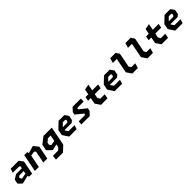

<svg xmlns="http://www.w3.org/2000/svg" viewBox="629 -3063 5561 5561"><g transform="rotate(-45 3410.0 -282.5)"><path d="M389 0H511.5L592.5 -416.5L499 -541H171.5L132 -414.5H391L423.5 -382L411.5 -321.5H172.5L33 -233.5L6.5 -96.5L118 11L374.5 -50ZM166.5 -162 173 -196.5 219 -226.5H393L376 -139L202.5 -105.5Z M969 0H1131.5L1210.5 -405.5L1091.5 -553L866.5 -487.5L851 -541H728.5L623.5 0H786L861.5 -388.5L1002 -411.5L1041 -370Z M1287.5 200H1575L1743.5 40.5L1856.5 -541H1778V-541.5H1515.5L1312 -383L1275.5 -196L1416.5 -58.5L1606.5 -102L1588 -6.5L1514.5 59.5H1300ZM1448 -246.5 1462.5 -321 1558 -401H1672L1636 -216L1490 -195Z M2030 0H2334L2373.5 -125.5H2129.5L2066 -211.5L2069.5 -228.5H2359L2425 -284.5L2452 -425.5L2370 -541H2135L1942 -356.5L1908.5 -184.5ZM2091 -323.5 2192.5 -425.5H2291.5L2314 -396.5L2305.5 -353.5L2275 -323.5Z M2527.5 0H2870L2975.5 -113L2992 -197.5L2769.5 -378.5L2775.5 -408.5L2795 -423H3040.5L3048.5 -541H2709.5L2604 -428L2588 -343.5L2812 -162.5L2806.5 -132.5L2786.5 -118H2535.5Z M3330.5 0.5H3596.5L3623.5 -140H3442.5L3397.5 -216L3423 -347.5H3664L3689 -476.5H3448L3486 -670.5L3317.5 -640.5L3285.5 -476.5H3174L3149 -347.5H3260.5L3224 -159Z M3890 0H4194L4233.5 -125.5H3989.5L3926 -211.5L3929.5 -228.5H4219L4285 -284.5L4312 -425.5L4230 -541H3995L3802 -356.5L3768.5 -184.5ZM3951 -323.5 4052.5 -425.5H4151.5L4174 -396.5L4165.5 -353.5L4135 -323.5Z M4612 0.5H4838.5L4882.5 -150H4726L4679 -216L4765 -657.5L4693 -765H4475L4431 -614.5H4594L4505.5 -159Z M5232 0.5H5458.5L5502.5 -150H5346L5299 -216L5385 -657.5L5313 -765H5095L5051 -614.5H5214L5125.5 -159Z M5810.5 0.5H6076.5L6103.5 -140H5922.5L5877.5 -216L5903 -347.5H6144L6169 -476.5H5928L5966 -670.5L5797.5 -640.5L5765.5 -476.5H5654L5629 -347.5H5740.5L5704 -159Z M6370 0H6674L6713.5 -125.5H6469.5L6406 -211.5L6409.5 -228.5H6699L6765 -284.5L6792 -425.5L6710 -541H6475L6282 -356.5L6248.5 -184.5ZM6431 -323.5 6532.5 -425.5H6631.5L6654 -396.5L6645.5 -353.5L6615 -323.5Z"/></g></svg>

Font: Monaspace Krypton ExtraBold
Style: Italic
Weight: 800
Italic angle: -11°
Designer: Riley Cran & the Lettermatic Team
Foundry: Lettermatic
Version: Version 1.101 (Monaspace Krypton)